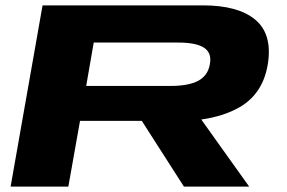

<svg xmlns="http://www.w3.org/2000/svg" viewBox="-20 -695 1070 715"><path d="M19.5 0 138.5 -675H735.5Q866.5 -675 930.2 -622Q994 -569 978 -460.5Q961.5 -348.5 873.5 -296.5Q813 -261.5 729.5 -250L908 0H665L508 -245H278L234.5 0ZM301 -375H615.5Q683 -375 718.8 -394.5Q754.5 -414 761.5 -456Q769.5 -497.5 740.2 -517Q711 -536.5 643.5 -536.5H329Z"/></svg>

Font: Anybody UltraExpanded Regular
Style: Bold Italic
Weight: 700
Width: 9
Italic angle: -10°
Designer: Tyler Finck
Foundry: Etcetera Type Company
Version: Version 1.010; ttfautohint (v1.8.3) -l 8 -r 50 -G 200 -x 14 